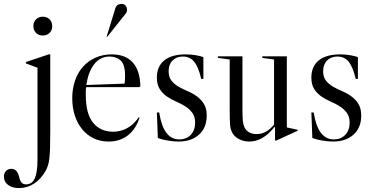

<svg xmlns="http://www.w3.org/2000/svg" viewBox="-110 -711 1902 978"><path d="M60 -578Q60 -599 73.5 -612.5Q87 -626 108 -626Q129 -626 142.5 -612.5Q156 -599 156 -578Q156 -557 142.5 -543.5Q129 -530 108 -530Q87 -530 73.5 -543.5Q60 -557 60 -578ZM81 -366 22 -388V-395L138 -434H146V-40Q146 9 145 41Q144 73 141.5 95Q139 117 134.5 131Q130 145 123 158Q100 200 64.5 223.5Q29 247 -13 247Q-48 247 -69 231Q-90 215 -90 189Q-90 171 -79.5 160Q-69 149 -52 149Q-23 149 -13 188Q-8 211 0 219.5Q8 228 24 228Q53 228 67 197.5Q81 167 81 102Z M599 -267H329Q327 -257 327 -247Q327 -237 327 -226Q327 -132 364 -86Q401 -40 467 -40Q500 -40 531.5 -55Q563 -70 588 -102L597 -114L601 -112L597 -101Q577 -47 537.5 -18.5Q498 10 443 10Q402 10 368 -6Q334 -22 309.5 -51.5Q285 -81 271.5 -121.5Q258 -162 258 -211Q258 -260 272.5 -301.5Q287 -343 313.5 -372Q340 -401 377 -417.5Q414 -434 459 -434Q529 -434 566 -393Q603 -352 605 -272ZM448 -423Q400 -423 369.5 -383.5Q339 -344 330 -278L524 -285Q526 -291 526.5 -302.5Q527 -314 527 -325Q527 -382 505 -402.5Q483 -423 448 -423ZM478 -670Q485 -691 509 -691Q523 -691 530 -682Q537 -673 537 -660Q537 -650 529 -640Q521 -630 501 -605L436 -523L433 -524Z M836 -434Q861 -434 885.5 -430Q910 -426 926 -420V-309H915Q901 -369 879.5 -396Q858 -423 822 -423Q789 -423 769 -403Q749 -383 749 -348Q749 -318 763.5 -300Q778 -282 799.5 -269.5Q821 -257 846 -246.5Q871 -236 892.5 -220.5Q914 -205 928.5 -182Q943 -159 943 -122Q943 -61 904 -25.5Q865 10 799 10Q774 10 744.5 5Q715 0 694 -8L689 -138H701Q722 -1 803 -1Q840 -1 862 -24.5Q884 -48 884 -86Q884 -117 869.5 -136.5Q855 -156 833.5 -169.5Q812 -183 786.5 -194Q761 -205 739.5 -220Q718 -235 703.5 -257.5Q689 -280 689 -316Q689 -373 727 -403.5Q765 -434 836 -434Z M1226 -416V-424H1351V-62L1406 -50V-45L1297 5H1291V-63L1288 -64Q1229 10 1161 10Q1130 10 1106 -3Q1082 -16 1071 -39Q1068 -46 1065.5 -54Q1063 -62 1062 -74.5Q1061 -87 1060.5 -106Q1060 -125 1060 -153V-408L1000 -416V-424H1125V-153Q1125 -114 1127 -95Q1129 -76 1135 -63Q1143 -46 1159 -37Q1175 -28 1196 -28Q1248 -28 1286 -77V-408Z M1623 -434Q1648 -434 1672.5 -430Q1697 -426 1713 -420V-309H1702Q1688 -369 1666.5 -396Q1645 -423 1609 -423Q1576 -423 1556 -403Q1536 -383 1536 -348Q1536 -318 1550.5 -300Q1565 -282 1586.5 -269.5Q1608 -257 1633 -246.5Q1658 -236 1679.5 -220.5Q1701 -205 1715.5 -182Q1730 -159 1730 -122Q1730 -61 1691 -25.5Q1652 10 1586 10Q1561 10 1531.5 5Q1502 0 1481 -8L1476 -138H1488Q1509 -1 1590 -1Q1627 -1 1649 -24.5Q1671 -48 1671 -86Q1671 -117 1656.5 -136.5Q1642 -156 1620.5 -169.5Q1599 -183 1573.5 -194Q1548 -205 1526.5 -220Q1505 -235 1490.5 -257.5Q1476 -280 1476 -316Q1476 -373 1514 -403.5Q1552 -434 1623 -434Z"/></svg>

Font: Libre Caslon Display
Style: Regular
Weight: 400
Designer: Pablo Impallari, Rodrigo Fuenzalida
Foundry: Pablo Impallari, Rodrigo Fuenzalida
Version: Version 1.002; ttfautohint (v1.5)